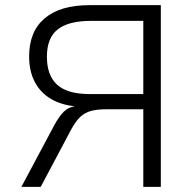

<svg xmlns="http://www.w3.org/2000/svg" viewBox="-20 -725 753 745"><path d="M63 0 190 -238Q209 -273 226.5 -290.5Q244 -308 267 -312L278 -313L276 -312Q219 -317 178 -341Q137 -365 115 -407Q93 -449 93 -506Q93 -603 153.5 -654Q214 -705 326 -705H604V0H536V-301H393Q357 -301 333 -294.5Q309 -288 291.5 -271.5Q274 -255 257 -224L138 0ZM328 -360H536V-644H333Q246 -644 204 -611Q162 -578 162 -505Q162 -432 202 -396Q242 -360 328 -360Z"/></svg>

Font: Nunito Sans 8pt Light
Style: Regular
Weight: 300
Version: Version 3.101;gftools[0.9.27]